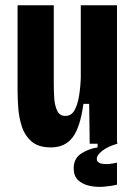

<svg xmlns="http://www.w3.org/2000/svg" viewBox="-20 -548 518 732"><path d="M174 14Q126 14 100 -9Q74 -32 63 -66.5Q52 -101 49.5 -138Q47 -175 47 -203V-528H185V-232Q185 -207 186.5 -177.5Q188 -148 197.5 -127Q207 -106 229 -106Q252 -106 264 -127.5Q276 -149 281.5 -183Q287 -217 288 -253V-528H426V0H322L320 -152H298Q286 -63 257 -24.5Q228 14 174 14ZM426 156Q402 162 373.5 164Q345 166 319.5 160Q294 154 277.5 138.5Q261 123 261 94Q261 56 289.5 37.5Q318 19 352 14V-6H427V0Q392 10 370.5 26.5Q349 43 349 58Q349 71 364 75Q379 79 397 77Q415 75 426 72Z"/></svg>

Font: Bricolage Grotesque 10pt Condensed Bricolage Grotesque 10pt Condensed Regular
Style: Bold
Weight: 700
Width: 3
Designer: Mathieu Triay
Foundry: Atelier Triay
Version: Version 1.000; ttfautohint (v1.8.4.7-5d5b);gftools[0.9.32]